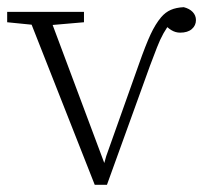

<svg xmlns="http://www.w3.org/2000/svg" viewBox="-21 -510 569 535"><path d="M-1 -448V-477H213V-448L109 -439H89ZM243 5 53 -477H112L277 -36H264L275 -75L366 -331Q385 -385 398.5 -414Q412 -443 428 -462Q440 -476 455 -482.5Q470 -489 491 -490Q507 -486 516 -476.5Q525 -467 525 -454Q525 -439 513.5 -429Q502 -419 481 -419Q468 -419 456.5 -426Q445 -433 435 -445L448 -452L456 -449Q444 -434 434.5 -417Q425 -400 416.5 -378Q408 -356 397 -327L277 5Z"/></svg>

Font: Source Serif 4 18pt Light
Style: Regular
Weight: 300
Designer: Frank Grießhammer
Foundry: Adobe Systems Incorporated
Version: Version 4.004;hotconv 1.0.116;makeotfexe 2.5.65601